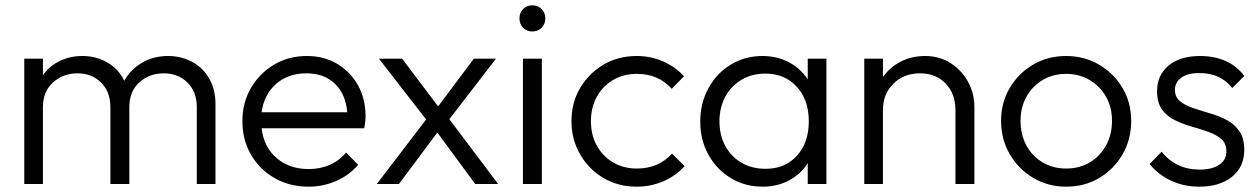

<svg xmlns="http://www.w3.org/2000/svg" viewBox="-20 -690 4726 720"><path d="M71 0V-470H141V-408Q165 -442 203.5 -461Q242 -480 289 -480Q341 -480 383 -455.5Q425 -431 446 -387Q470 -430 513 -455Q556 -480 610 -480Q660 -480 700.5 -458Q741 -436 764.5 -395.5Q788 -355 788 -301V0H718V-288Q718 -346 683 -380.5Q648 -415 594 -415Q540 -415 502.5 -381Q465 -347 465 -289V0H394V-288Q394 -346 359 -380.5Q324 -415 271 -415Q217 -415 179 -381Q141 -347 141 -289V0Z M1137 10Q1066 10 1010 -22Q954 -54 921.5 -109.5Q889 -165 889 -236Q889 -305 921 -360Q953 -415 1007.5 -447.5Q1062 -480 1131 -480Q1195 -480 1244.5 -450.5Q1294 -421 1322.5 -370Q1351 -319 1351 -252Q1351 -237 1346 -209H961Q969 -139 1017 -97.5Q1065 -56 1138 -56Q1180 -56 1216 -71.5Q1252 -87 1278 -118L1323 -72Q1290 -33 1241 -11.5Q1192 10 1137 10ZM1129 -415Q1060 -415 1015 -375Q970 -335 961 -269H1282Q1277 -336 1236.5 -375.5Q1196 -415 1129 -415Z M1393 0 1578 -242 1401 -470H1488L1623 -291L1757 -470H1840L1665 -243L1848 0H1762L1620 -193L1476 0Z M1976 -572Q1955 -572 1941.5 -586Q1928 -600 1928 -621Q1928 -642 1941.5 -656Q1955 -670 1976 -670Q1997 -670 2011 -656Q2025 -642 2025 -621Q2025 -600 2011 -586Q1997 -572 1976 -572ZM1941 0V-470H2012V0Z M2368 10Q2298 10 2243 -22.5Q2188 -55 2155.5 -111Q2123 -167 2123 -236Q2123 -305 2155.5 -360Q2188 -415 2243 -447.5Q2298 -480 2368 -480Q2420 -480 2466 -460Q2512 -440 2545 -404L2499 -357Q2449 -413 2368 -413Q2318 -413 2279 -390Q2240 -367 2218 -327Q2196 -287 2196 -236Q2196 -184 2218 -144Q2240 -104 2279 -81Q2318 -58 2368 -58Q2450 -58 2500 -114L2547 -67Q2514 -30 2467 -10Q2420 10 2368 10Z M2840 10Q2773 10 2720 -22.5Q2667 -55 2636.5 -110Q2606 -165 2606 -234Q2606 -303 2636.5 -359Q2667 -415 2720 -447.5Q2773 -480 2839 -480Q2894 -480 2938.5 -456.5Q2983 -433 3009 -392V-470H3079V0H3009V-78Q2983 -37 2939 -13.5Q2895 10 2840 10ZM2851 -57Q2924 -57 2968.5 -106Q3013 -155 3013 -235Q3013 -315 2968 -364.5Q2923 -414 2850 -414Q2800 -414 2761 -391Q2722 -368 2700 -327.5Q2678 -287 2678 -235Q2678 -183 2700 -142.5Q2722 -102 2761 -79.5Q2800 -57 2851 -57Z M3221 0V-470H3291V-401Q3316 -437 3357 -458.5Q3398 -480 3449 -480Q3503 -480 3544.5 -453.5Q3586 -427 3610 -383.5Q3634 -340 3634 -288V0H3563V-276Q3563 -338 3526.5 -376.5Q3490 -415 3430 -415Q3369 -415 3330 -376Q3291 -337 3291 -277V0Z M3978 10Q3910 10 3854.5 -23Q3799 -56 3766.5 -112Q3734 -168 3734 -237Q3734 -305 3766.5 -360Q3799 -415 3854 -447.5Q3909 -480 3978 -480Q4046 -480 4101.5 -447.5Q4157 -415 4189.5 -360Q4222 -305 4222 -237Q4222 -167 4189.5 -111Q4157 -55 4102 -22.5Q4047 10 3978 10ZM3978 -58Q4028 -58 4066.5 -81Q4105 -104 4127.5 -144.5Q4150 -185 4150 -237Q4150 -288 4127.5 -327.5Q4105 -367 4066 -390Q4027 -413 3978 -413Q3929 -413 3890 -390Q3851 -367 3829 -327Q3807 -287 3807 -237Q3807 -185 3829 -144.5Q3851 -104 3890 -81Q3929 -58 3978 -58Z M4477 10Q4419 10 4370.5 -13Q4322 -36 4291 -75L4336 -121Q4390 -54 4479 -54Q4525 -54 4552 -72Q4579 -90 4579 -122Q4579 -152 4560 -168.5Q4541 -185 4511.5 -195.5Q4482 -206 4448.5 -215.5Q4415 -225 4385.5 -239.5Q4356 -254 4337.5 -279.5Q4319 -305 4319 -348Q4319 -408 4362 -444Q4405 -480 4481 -480Q4534 -480 4576.5 -461Q4619 -442 4646 -405L4601 -360Q4557 -416 4478 -416Q4433 -416 4409.5 -398.5Q4386 -381 4386 -353Q4386 -326 4405 -310.5Q4424 -295 4453.5 -285Q4483 -275 4516 -265.5Q4549 -256 4578.5 -241Q4608 -226 4627 -199Q4646 -172 4646 -128Q4646 -64 4600 -27Q4554 10 4477 10Z"/></svg>

Font: Outfit Light
Style: Regular
Weight: 300
Designer: Rodrigo Fuenzalida
Foundry: fragTYPE
Version: Version 1.100; ttfautohint (v1.8.4.7-5d5b)